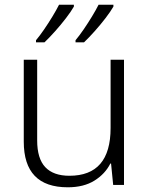

<svg xmlns="http://www.w3.org/2000/svg" viewBox="-20 -786 636 816"><path d="M507 -532V0H461L452 -91H449Q427 -47 381.5 -18.5Q336 10 268 10Q81 10 81 -184V-532H138V-189Q138 -112 172.5 -75.5Q207 -39 275 -39Q450 -39 450 -242V-532ZM462 -758Q450 -737 428.5 -709Q407 -681 382.5 -653.5Q358 -626 337 -606H301V-615Q317 -634 335.5 -661Q354 -688 371 -716Q388 -744 399 -766H462ZM294 -758Q282 -737 260.5 -709Q239 -681 214.5 -653.5Q190 -626 169 -606H133V-615Q149 -634 167.5 -661Q186 -688 203 -716Q220 -744 231 -766H294Z"/></svg>

Font: RS Noto Sans Light
Style: Regular
Weight: 300
Designer: Monotype Design Team
Foundry: Monotype Imaging Inc.
Version: Version 3.10